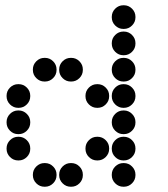

<svg xmlns="http://www.w3.org/2000/svg" viewBox="-20 -715 640 730"><path d="M449 -695Q431 -695 418 -682Q405 -669 405 -651V-649Q405 -631 418 -618Q431 -605 449 -605H451Q469 -605 482 -618Q495 -631 495 -649V-651Q495 -669 482 -682Q469 -695 451 -695ZM449 -595Q431 -595 418 -582Q405 -569 405 -551V-549Q405 -531 418 -518Q431 -505 449 -505H451Q469 -505 482 -518Q495 -531 495 -549V-551Q495 -569 482 -582Q469 -595 451 -595ZM149 -495Q131 -495 118 -482Q105 -469 105 -451V-449Q105 -431 118 -418Q131 -405 149 -405H151Q169 -405 182 -418Q195 -431 195 -449V-451Q195 -469 182 -482Q169 -495 151 -495ZM249 -495Q231 -495 218 -482Q205 -469 205 -451V-449Q205 -431 218 -418Q231 -405 249 -405H251Q269 -405 282 -418Q295 -431 295 -449V-451Q295 -469 282 -482Q269 -495 251 -495ZM449 -495Q431 -495 418 -482Q405 -469 405 -451V-449Q405 -431 418 -418Q431 -405 449 -405H451Q469 -405 482 -418Q495 -431 495 -449V-451Q495 -469 482 -482Q469 -495 451 -495ZM49 -395Q31 -395 18 -382Q5 -369 5 -351V-349Q5 -331 18 -318Q31 -305 49 -305H51Q69 -305 82 -318Q95 -331 95 -349V-351Q95 -369 82 -382Q69 -395 51 -395ZM349 -395Q331 -395 318 -382Q305 -369 305 -351V-349Q305 -331 318 -318Q331 -305 349 -305H351Q369 -305 382 -318Q395 -331 395 -349V-351Q395 -369 382 -382Q369 -395 351 -395ZM449 -395Q431 -395 418 -382Q405 -369 405 -351V-349Q405 -331 418 -318Q431 -305 449 -305H451Q469 -305 482 -318Q495 -331 495 -349V-351Q495 -369 482 -382Q469 -395 451 -395ZM49 -295Q31 -295 18 -282Q5 -269 5 -251V-249Q5 -231 18 -218Q31 -205 49 -205H51Q69 -205 82 -218Q95 -231 95 -249V-251Q95 -269 82 -282Q69 -295 51 -295ZM449 -295Q431 -295 418 -282Q405 -269 405 -251V-249Q405 -231 418 -218Q431 -205 449 -205H451Q469 -205 482 -218Q495 -231 495 -249V-251Q495 -269 482 -282Q469 -295 451 -295ZM49 -195Q31 -195 18 -182Q5 -169 5 -151V-149Q5 -131 18 -118Q31 -105 49 -105H51Q69 -105 82 -118Q95 -131 95 -149V-151Q95 -169 82 -182Q69 -195 51 -195ZM349 -195Q331 -195 318 -182Q305 -169 305 -151V-149Q305 -131 318 -118Q331 -105 349 -105H351Q369 -105 382 -118Q395 -131 395 -149V-151Q395 -169 382 -182Q369 -195 351 -195ZM449 -195Q431 -195 418 -182Q405 -169 405 -151V-149Q405 -131 418 -118Q431 -105 449 -105H451Q469 -105 482 -118Q495 -131 495 -149V-151Q495 -169 482 -182Q469 -195 451 -195ZM149 -95Q131 -95 118 -82Q105 -69 105 -51V-49Q105 -31 118 -18Q131 -5 149 -5H151Q169 -5 182 -18Q195 -31 195 -49V-51Q195 -69 182 -82Q169 -95 151 -95ZM249 -95Q231 -95 218 -82Q205 -69 205 -51V-49Q205 -31 218 -18Q231 -5 249 -5H251Q269 -5 282 -18Q295 -31 295 -49V-51Q295 -69 282 -82Q269 -95 251 -95ZM449 -95Q431 -95 418 -82Q405 -69 405 -51V-49Q405 -31 418 -18Q431 -5 449 -5H451Q469 -5 482 -18Q495 -31 495 -49V-51Q495 -69 482 -82Q469 -95 451 -95Z"/></svg>

Font: Doto Rounded Black
Style: Regular
Weight: 900
Monospace: yes
Version: Version 1.000